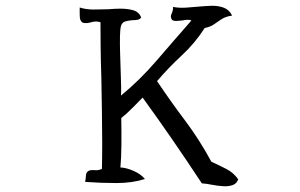

<svg xmlns="http://www.w3.org/2000/svg" viewBox="-20 -682 1040 665"><path d="M805 -61Q800 -46 786 -41Q772 -36 754 -37Q735 -38 714.5 -42Q694 -46 679 -47Q629 -123 578 -197Q527 -271 474 -344Q464 -334 442 -311.5Q420 -289 400 -273Q401 -229 400.5 -180Q400 -131 397 -102Q418 -101 443 -90Q468 -79 482 -62Q438 -48 383 -48Q328 -48 275 -52Q277 -62 277.5 -73Q278 -84 285 -89Q289 -92 294 -92.5Q299 -93 304 -93Q310 -92 317 -92.5Q324 -93 333 -97Q334 -134 334 -186.5Q334 -239 333 -298Q332 -357 331 -414Q329 -472 328.5 -523Q328 -574 328 -605Q318 -608 310.5 -607.5Q303 -607 296 -605Q289 -603 281.5 -602Q274 -601 265 -604Q258 -611 257 -618Q256 -625 256 -635Q256 -640 256 -645Q256 -650 256 -656Q278 -649 304 -649Q330 -649 356 -650Q367 -651 377 -651.5Q387 -652 397 -652Q422 -652 441.5 -646.5Q461 -641 469 -622Q465 -615 456.5 -613.5Q448 -612 438 -612Q426 -611 414.5 -608Q403 -605 399 -592Q396 -581 395.5 -555.5Q395 -530 396 -498Q397 -466 398 -435Q399 -407 399.5 -384Q400 -361 399 -351Q463 -403 524 -474Q585 -545 643 -611Q637 -614 628.5 -613.5Q620 -613 611 -611Q601 -610 591.5 -609.5Q582 -609 576 -613Q571 -621 572 -627Q573 -633 576 -638Q577 -642 578.5 -647Q580 -652 579 -658Q601 -654 623.5 -655.5Q646 -657 667 -659Q680 -660 692 -661Q704 -662 715 -662Q738 -662 756 -655Q774 -648 784 -628Q762 -625 748 -616Q734 -607 721.5 -598Q709 -589 689 -585Q655 -532 609.5 -490Q564 -448 524 -401Q571 -331 621 -264.5Q671 -198 712 -122Q738 -110 763.5 -97Q789 -84 805 -61Z"/></svg>

Font: Yuji Syuku
Style: Regular
Weight: 400
Designer: Kataoka Yuji
Foundry: Kinuta Font Factory
Version: Version 3.002